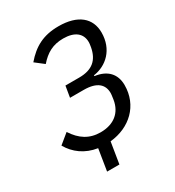

<svg xmlns="http://www.w3.org/2000/svg" viewBox="-202 -830 1004 1099"><g transform="rotate(-30 300.0 -280.0)"><path d="M202.8 8.2 180 149.9H261.4L284.1 9.6C416.9 -3.2 514.6 -95.2 514.6 -229C514.6 -302.2 471.2 -349.4 390.6 -359.7V-365.1C476.2 -376.8 550.8 -443.9 550.8 -555.8C550.8 -650.9 482.6 -709.9 354.8 -709.9C252.5 -709.9 187.1 -672.9 127.1 -603L183.9 -558.9C227.6 -609 273.8 -635.7 342.7 -635.7C418.7 -635.7 459.9 -601.9 459.9 -545.1C459.9 -536.6 458.8 -528.1 457.7 -522.7L456 -511.7C441.8 -436.8 399.1 -396 310.7 -396H219.8L207.4 -322.1H297.9C387.4 -322.1 422.6 -284.4 422.6 -230.1C422.6 -223 421.5 -215.6 420.5 -208.1L417.6 -187.5C404.8 -108.7 348.7 -63.2 261 -63.2C187.5 -63.2 134.9 -97.3 92.7 -162.6L28.1 -109.7C63.2 -48.3 122.2 -3.9 202.8 8.2Z"/></g></svg>

Font: Margiela Mono Italic Text It
Style: Regular
Weight: 400
Designer: Mike Abbink, Paul van der Laan, Pieter van Rosmalen
Foundry: Bold Monday
Version: Version 2.003 2021